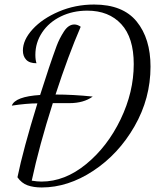

<svg xmlns="http://www.w3.org/2000/svg" viewBox="-20 -740 694 847"><path d="M57 42Q82 -80 145 -284Q98 -284 32 -274Q47 -314 157 -321Q198 -451 230 -538Q242 -570 262 -601Q282 -632 308 -632Q322 -632 336 -622Q281 -495 225 -323Q302 -323 389 -314Q349 -285 286 -285H213Q153 -97 120 57Q144 61 163 61Q266 61 360 -16Q454 -93 512 -213.5Q570 -334 570 -457Q570 -574 515 -633.5Q460 -693 365 -693Q301 -693 248.5 -667.5Q196 -642 166 -597Q136 -552 136 -498Q136 -476 141 -461Q110 -461 95.5 -476.5Q81 -492 81 -517Q81 -564 124 -611Q167 -658 239.5 -689Q312 -720 395 -720Q522 -720 583 -645Q644 -570 644 -446Q644 -306 573.5 -183Q503 -60 391.5 13.5Q280 87 164 87Q128 87 101.5 77.5Q75 68 57 42Z"/></svg>

Font: Dancing Script
Style: Regular
Weight: 400
Designer: Pablo Impallari
Foundry: Pablo Impallari
Version: Version 2.000